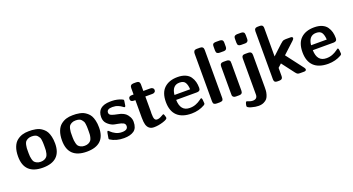

<svg xmlns="http://www.w3.org/2000/svg" viewBox="-56 -1450 4383 2384"><g transform="rotate(-20 2136.0 -258.0)"><path d="M29.8 -224.1Q29.8 -295.9 49.3 -346.9Q68.8 -397.9 103 -425Q137.2 -452.1 175 -463.6Q212.9 -475.1 258.8 -475.1Q284.7 -475.1 304.4 -474.1Q324.2 -473.1 352.5 -467.5Q380.9 -461.9 401.9 -451.9Q422.9 -441.9 446 -422.9Q469.2 -403.8 484.1 -377.9Q499 -352.1 508.5 -311.5Q518.1 -271 518.1 -220.2Q518.1 10.7 274.9 11.2Q29.8 10.7 29.8 -224.1ZM167 -213.9Q168 -188 168.9 -175Q169.9 -162.1 176 -137.5Q182.1 -112.8 192.1 -100.3Q202.1 -87.9 223.1 -77.4Q244.1 -66.9 274.2 -66.9Q304.2 -66.9 325.2 -77.4Q346.2 -87.9 356.7 -101.6Q367.2 -115.2 373 -138.7Q378.9 -162.1 379.9 -178.5Q380.9 -194.8 380.9 -220.2Q380.9 -226.1 380.9 -228V-254.9Q380.9 -275.9 379.9 -286.4Q378.9 -296.9 376.5 -317.9Q374 -338.9 366.9 -350.8Q359.9 -362.8 348.4 -376.5Q336.9 -390.1 317.9 -396Q298.8 -401.9 272.9 -401.9Q242.2 -401.9 220.7 -390.9Q199.2 -379.9 189.2 -366.5Q179.2 -353 173.6 -326.4Q168 -299.8 167.5 -285.4Q167 -271 167 -241.2Z M610.4 -224.1Q610.4 -295.9 629.9 -346.9Q649.4 -397.9 683.6 -425Q717.8 -452.1 755.6 -463.6Q793.5 -475.1 839.4 -475.1Q865.2 -475.1 885 -474.1Q904.8 -473.1 933.1 -467.5Q961.4 -461.9 982.4 -451.9Q1003.4 -441.9 1026.6 -422.9Q1049.8 -403.8 1064.7 -377.9Q1079.6 -352.1 1089.1 -311.5Q1098.6 -271 1098.6 -220.2Q1098.6 10.7 855.5 11.2Q610.4 10.7 610.4 -224.1ZM747.6 -213.9Q748.5 -188 749.5 -175Q750.5 -162.1 756.6 -137.5Q762.7 -112.8 772.7 -100.3Q782.7 -87.9 803.7 -77.4Q824.7 -66.9 854.7 -66.9Q884.8 -66.9 905.8 -77.4Q926.8 -87.9 937.3 -101.6Q947.8 -115.2 953.6 -138.7Q959.5 -162.1 960.4 -178.5Q961.4 -194.8 961.4 -220.2Q961.4 -226.1 961.4 -228V-254.9Q961.4 -275.9 960.4 -286.4Q959.5 -296.9 957 -317.9Q954.6 -338.9 947.5 -350.8Q940.4 -362.8 929 -376.5Q917.5 -390.1 898.4 -396Q879.4 -401.9 853.5 -401.9Q822.8 -401.9 801.3 -390.9Q779.8 -379.9 769.8 -366.5Q759.8 -353 754.2 -326.4Q748.5 -299.8 748 -285.4Q747.6 -271 747.6 -241.2Z M1161.1 -49.8Q1161.1 -53.7 1173.3 -120.1Q1176.3 -143.1 1187.5 -143.1Q1192.4 -143.1 1210.9 -124.5Q1229.5 -106 1265.4 -86.9Q1301.3 -67.9 1348.1 -67.9Q1426.3 -67.9 1426.3 -121.1Q1426.3 -148.9 1402.3 -161.9Q1378.4 -174.8 1332.3 -182.4Q1286.1 -189.9 1270.5 -195.8Q1231.4 -210.9 1199 -243.9Q1166.5 -276.9 1166.5 -331.1Q1166.5 -471.2 1334.5 -475.1H1360.4Q1424.3 -474.1 1482.4 -450.2Q1497.6 -444.3 1502 -440.2Q1506.3 -436 1506.3 -425.8Q1506.3 -419.9 1496.6 -362.8Q1492.7 -347.7 1484.4 -348.1Q1477.5 -348.1 1460.9 -361.6Q1444.3 -375 1413.3 -388.4Q1382.3 -401.9 1339.4 -401.9Q1265.1 -401.9 1265.1 -354Q1265.1 -328.1 1293.2 -316.2Q1321.3 -304.2 1368.9 -295.7Q1416.5 -287.1 1438.5 -274.9Q1457.5 -266.1 1474.4 -252Q1491.2 -237.8 1508.8 -207.3Q1526.4 -176.8 1526.4 -140.1Q1526.4 -56.2 1478.3 -22.5Q1430.2 11.2 1346.2 11.2Q1242.2 11.2 1167.5 -37.1L1163.6 -42Q1161.1 -47.9 1161.1 -49.8Z M1573.2 -421.9Q1573.2 -458 1617.2 -458H1641.1V-543.9Q1641.1 -588.9 1689.5 -588.9H1725.1Q1770 -588.9 1770 -543.9V-458H1861.3Q1879.4 -458 1890.4 -450Q1901.4 -441.9 1903.8 -435.1Q1906.2 -428.2 1906.2 -421.1Q1906.2 -414.1 1903.8 -407Q1901.4 -399.9 1890.9 -392.3Q1880.4 -384.8 1863.3 -384.8H1770V-185.1Q1770 -180.2 1769.5 -172.1Q1769 -164.1 1769 -159.2Q1769 -106 1779.1 -86.4Q1789.1 -66.9 1811 -66.9Q1838.9 -66.9 1869.1 -84.5Q1899.4 -102.1 1901.4 -102.1Q1908.2 -102.1 1913.8 -88.1Q1919.4 -74.2 1922.4 -60.1L1924.3 -46.9Q1924.3 -27.8 1861.8 -8.3Q1799.3 11.2 1742.2 11.2Q1668.9 11.2 1647.5 -61Q1638.7 -90.8 1638.2 -151.9V-384.8H1617.2Q1573.2 -384.8 1573.2 -421.9Z M1985.8 -232.9Q1985.8 -355 2050 -415Q2114.3 -475.1 2226.1 -475.1Q2286.1 -475.1 2328.6 -456.5Q2371.1 -438 2393.6 -405.5Q2416 -373 2425.5 -336.9Q2435.1 -300.8 2435.1 -256.8Q2435.1 -213.9 2391.1 -213.9H2115.2Q2119.1 -62 2242.2 -62Q2286.1 -62 2322.5 -76.4Q2358.9 -90.8 2382.1 -108.4Q2405.3 -126 2409.2 -127H2413.1L2418 -125Q2422.9 -120.1 2425.5 -102.5Q2428.2 -85 2428.2 -69.8L2429.2 -55.2Q2429.2 -42 2413.1 -33.2Q2335.9 10.7 2240.2 11.2Q2115.2 11.2 2050.5 -50.8Q1985.8 -112.8 1985.8 -232.9ZM2116.2 -278.8H2323.2Q2320.3 -336.9 2300.3 -369.4Q2280.3 -401.9 2226.1 -401.9Q2128.4 -401.9 2116.2 -278.8Z M2526.9 -44.9V-674.8Q2526.9 -721.7 2568.8 -722.2Q2568.8 -722.2 2614.7 -722.2Q2660.6 -722.2 2660.6 -676.8V-48.8Q2660.6 -36.6 2659.7 -29.8Q2658.7 -22.9 2654.8 -15.4Q2650.9 -7.8 2641.4 -4.4Q2631.8 -1 2615.7 0H2574.7Q2551.8 0 2539.3 -9Q2526.9 -18.1 2526.9 -44.9Z M2777.8 -626V-675.8Q2777.8 -691.9 2781.2 -701.9Q2784.7 -711.9 2793.7 -716.1Q2802.7 -720.2 2807.1 -720.7Q2811.5 -721.2 2822.8 -722.2H2873.5Q2894.5 -722.2 2907.2 -712.6Q2919.9 -703.1 2919.9 -675.8V-624Q2919.9 -616.2 2918.2 -609.6Q2916.5 -603 2914.1 -598.6Q2911.6 -594.2 2908.2 -590.6Q2904.8 -586.9 2901.1 -585.4Q2897.5 -584 2893.1 -582.5Q2888.7 -581.1 2886.2 -581.1Q2883.8 -581.1 2879.9 -580.1H2875.5H2823.7Q2802.7 -580.1 2790.3 -589.6Q2777.8 -599.1 2777.8 -626ZM2781.7 -49.8V-413.1Q2781.7 -458 2825.7 -458H2866.7Q2888.7 -458 2900.1 -450Q2911.6 -441.9 2913.6 -432.9Q2915.5 -423.8 2915.5 -408.2V-44.9Q2915.5 0 2871.6 0H2825.7Q2804.7 0 2794.2 -10Q2783.7 -20 2782.7 -27.8Q2781.7 -35.6 2781.7 -49.8Z M2907.7 157.2Q2914.6 101.1 2931.6 101.1Q2934.6 101.1 2958.5 111.1Q2982.4 121.1 3006.3 121.1Q3068.4 121.1 3068.4 62V-414.1Q3068.4 -421.9 3070.1 -429Q3071.8 -436 3073.7 -440.4Q3075.7 -444.8 3079.6 -448Q3083.5 -451.2 3086.4 -453.1Q3089.4 -455.1 3094.5 -456.1Q3099.6 -457 3101.6 -457Q3103.5 -457 3108.2 -457.5Q3112.8 -458 3113.8 -458H3156.7Q3202.6 -458 3202.6 -412.1V15.1Q3202.6 41 3201.2 61Q3199.7 81.1 3191.2 110.6Q3182.6 140.1 3167.5 159.2Q3152.3 178.2 3123 192.1Q3093.8 206.1 3052.7 206.1Q3012.7 206.1 2960.2 191.2Q2907.7 176.3 2907.7 157.2ZM3060.5 -626V-675.8Q3060.5 -691.9 3064.5 -701.4Q3068.4 -710.9 3076.4 -715.1Q3084.5 -719.2 3090.1 -720.2Q3095.7 -721.2 3105.5 -722.2H3156.7Q3177.7 -722.2 3190.2 -712.6Q3202.6 -703.1 3202.6 -675.8V-624Q3202.6 -616.2 3201.2 -609.6Q3199.7 -603 3197 -598.6Q3194.3 -594.2 3190.4 -590.6Q3186.5 -586.9 3183.6 -585.4Q3180.7 -584 3175.5 -582.5Q3170.4 -581.1 3168 -581.1Q3165.5 -581.1 3161.6 -580.1H3157.7H3105.5Q3084.5 -580.1 3072.5 -589.6Q3060.5 -599.1 3060.5 -626Z M3331.1 -46.9V-678.2Q3331.1 -722.2 3376 -722.2Q3376 -722.2 3403.3 -722.2Q3419.4 -722.2 3429.9 -717Q3440.4 -711.9 3443.8 -702.4Q3447.3 -692.9 3447.8 -688Q3448.2 -683.1 3448.2 -673.8V-303.2Q3477.1 -330.1 3521 -371.1Q3589.8 -436 3606.4 -447Q3623 -458 3652.3 -458H3718.3Q3740.2 -457 3743.2 -439.9Q3742.2 -427.7 3724.6 -410.9Q3707 -394 3574.2 -272Q3575.2 -271 3747.1 -44.9Q3756.8 -30.8 3757.3 -22Q3757.3 0 3727.1 0H3674.3Q3654.3 0 3643.8 -4.9Q3633.3 -9.8 3618.2 -28.8L3492.2 -194.8L3446.3 -152.8V-43.9Q3446.3 0 3401.4 0H3377.4Q3361.3 0 3350.8 -4.4Q3340.3 -8.8 3336.7 -17.3Q3333 -25.9 3332 -32Q3331.1 -38.1 3331.1 -46.9Z M3791 -232.9Q3791 -355 3855.2 -415Q3919.4 -475.1 4031.2 -475.1Q4091.3 -475.1 4133.8 -456.5Q4176.3 -438 4198.7 -405.5Q4221.2 -373 4230.7 -336.9Q4240.2 -300.8 4240.2 -256.8Q4240.2 -213.9 4196.3 -213.9H3920.4Q3924.3 -62 4047.4 -62Q4091.3 -62 4127.7 -76.4Q4164.1 -90.8 4187.3 -108.4Q4210.4 -126 4214.4 -127H4218.3L4223.1 -125Q4228 -120.1 4230.7 -102.5Q4233.4 -85 4233.4 -69.8L4234.4 -55.2Q4234.4 -42 4218.3 -33.2Q4141.1 10.7 4045.4 11.2Q3920.4 11.2 3855.7 -50.8Q3791 -112.8 3791 -232.9ZM3921.4 -278.8H4128.4Q4125.5 -336.9 4105.5 -369.4Q4085.4 -401.9 4031.2 -401.9Q3933.6 -401.9 3921.4 -278.8Z"/></g></svg>

Font: CMU Sans Serif
Style: Bold
Weight: 700
Version: Version 0.7.0